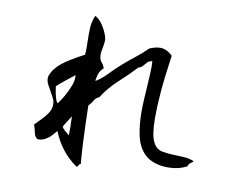

<svg xmlns="http://www.w3.org/2000/svg" viewBox="-83 -857 1167 988"><g transform="rotate(10 500.0 -363.0)"><path d="M966 -104Q959 -97 950 -91Q941 -85 939 -73Q895 -50 842 -50Q804 -49 769 -61Q734 -73 712 -97Q679 -134 668 -190Q657 -246 657 -308Q657 -341 659 -374.5Q661 -408 663 -440Q665 -478 667 -512Q669 -546 667 -574Q651 -573 642 -563.5Q633 -554 625 -544Q617 -534 602 -530Q559 -484 512 -441.5Q465 -399 430 -344Q412 -337 403.5 -321Q395 -305 382 -293Q383 -251 384.5 -196.5Q386 -142 389 -87.5Q392 -33 396 10Q392 11 389.5 13.5Q387 16 386 19Q384 23 382 25.5Q380 28 375 27Q289 -33 248 -136Q247 -135 245 -132Q239 -125 226.5 -111Q214 -97 196 -86.5Q178 -76 155 -76Q139 -86 135.5 -106Q132 -126 124 -148Q136 -161 154 -178.5Q172 -196 187 -217.5Q202 -239 203 -262Q204 -281 195.5 -298Q187 -315 177 -332Q167 -349 159 -365Q151 -381 152 -399Q153 -409 161 -424Q169 -439 176 -447Q202 -478 242.5 -503Q283 -528 320 -547Q322 -568 321.5 -586.5Q321 -605 321 -623Q320 -656 321.5 -687.5Q323 -719 337 -753Q359 -743 378.5 -713Q398 -683 406 -654Q410 -641 408 -627.5Q406 -614 404 -600Q401 -588 399.5 -576.5Q398 -565 399 -554Q401 -534 411 -523Q421 -512 427 -495Q408 -479 401.5 -455.5Q395 -432 396 -423Q428 -443 456.5 -473Q485 -503 516 -530Q547 -557 579.5 -582.5Q612 -608 640 -636Q680 -653 707.5 -648.5Q735 -644 760 -619Q753 -568 745 -505.5Q737 -443 733 -365Q731 -326 731 -285Q731 -244 736.5 -209Q742 -174 757 -152Q772 -130 798 -125Q824 -120 854 -119Q883 -118 912 -116.5Q941 -115 966 -104ZM290 -435Q271 -420 244.5 -399Q218 -378 200 -361Q202 -351 204.5 -334Q207 -317 212 -300.5Q217 -284 224 -276Q236 -290 253 -319Q270 -348 282 -380Q294 -412 290 -435ZM310 -124Q310 -134 310 -146.5Q310 -159 310 -172Q309 -186 309 -199Q309 -212 309 -223Q309 -223 296 -203.5Q283 -184 271 -163Q276 -152 288 -142Q300 -132 310 -124Z"/></g></svg>

Font: Yuji Syuku
Style: Regular
Weight: 400
Designer: Kataoka Yuji
Foundry: Kinuta Font Factory
Version: Version 3.002